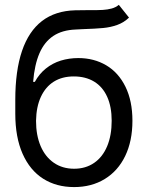

<svg xmlns="http://www.w3.org/2000/svg" viewBox="-20 -749 600 780"><path d="M314.9 -630.5Q308.4 -630.2 301.6 -629.8Q294.9 -629.5 288 -629.1Q232.7 -627.1 196.5 -602.9Q160.2 -578.7 140.2 -532.3Q120.2 -485.8 114.6 -416.4H121.5Q139.2 -448.9 166.3 -470.6Q193.4 -492.4 227 -502.8Q260.7 -513.1 298.3 -513.1Q361.5 -513.1 411.4 -483.8Q461.3 -454.4 489.6 -396.8Q518 -339.1 518 -258.3Q518 -176.1 488.6 -115.3Q459.3 -54.6 405.6 -21.8Q351.9 11 281.1 11Q208.9 11 155.2 -23.1Q101.5 -57.3 71.8 -124.3Q42.1 -191.3 42.1 -287.3V-343.2Q42.1 -461.7 69.4 -542Q96.7 -622.2 150.7 -663.7Q204.8 -705.1 285.9 -707.2Q306.6 -707.9 343.9 -707.9Q377.8 -707.5 397.4 -708.7Q417.1 -709.9 433.7 -714.4Q450.3 -718.9 462.7 -729.3L504.1 -677.5Q483.4 -657.5 456.5 -647.8Q429.6 -638.1 399 -635.2Q368.4 -632.3 314.9 -630.5ZM433.7 -258.3Q433.7 -315.3 415.4 -355.8Q397.1 -396.4 362.4 -417.5Q327.7 -438.5 279.7 -438.5Q232.7 -438.5 198.9 -417.5Q165.1 -396.4 146.2 -355.8Q127.4 -315.3 126.4 -258.3Q126.4 -199.6 145 -155.7Q163.7 -111.9 198.7 -87.7Q233.8 -63.5 281.1 -63.5Q328 -63.5 362.6 -87.4Q397.1 -111.2 415.4 -155.2Q433.7 -199.2 433.7 -258.3Z"/></svg>

Font: Pretendard Variable
Style: Regular
Weight: 400
Designer: Base glyphs from Inter by Rasmus Andersson; Hangul glyphs from Noto Sans CJK(Source Han Sans) by Jang Soo-young and Kang
Foundry: Kil Hyung-jin
Version: Version 1.100;FEAKit 1.0